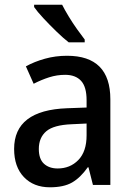

<svg xmlns="http://www.w3.org/2000/svg" viewBox="-20 -879 562 816"><path d="M265 -642Q449 -642 449 -457V-93H375L356 -168H353Q322 -124 286.5 -103.5Q251 -83 192 -83Q123 -83 81.5 -126.5Q40 -170 40 -246Q40 -411 266 -419L348 -422V-453Q348 -510 324.5 -535.5Q301 -561 257 -561Q222 -561 189 -550.5Q156 -540 123 -523L90 -597Q126 -617 171 -629.5Q216 -642 265 -642ZM285 -351Q208 -348 176.5 -321Q145 -294 145 -246Q145 -203 167 -183Q189 -163 225 -163Q278 -163 313 -199Q348 -235 348 -304V-354ZM244 -859Q255 -837 272 -809Q289 -781 307.5 -755Q326 -729 340 -711V-699H272Q250 -716 220.5 -744.5Q191 -773 164.5 -801.5Q138 -830 125 -849V-859Z"/></svg>

Font: Noto Sans Telugu UI SemiCondensed Medium
Style: Regular
Weight: 500
Width: 4
Designer: Jelle Bosma - Monotype Design Team
Foundry: Monotype Imaging Inc.
Version: Version 2.005; ttfautohint (v1.8.4.7-5d5b)